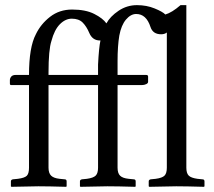

<svg xmlns="http://www.w3.org/2000/svg" viewBox="-20 -718 824 740"><path d="M367.2 -562H365.2Q336.4 -562 324.2 -590.8Q313.5 -616.2 298.6 -631.1Q283.7 -646 256.8 -646Q231.9 -646 210.7 -624.5Q189.5 -603 178.2 -560.1Q167 -526.4 167 -438V-429.2H357.9V-469.2Q361.3 -536.1 367.2 -562ZM433.1 -390.1V-71.8Q433.1 -50.3 442.9 -40.8Q452.6 -31.2 476.1 -28.8L495.1 -26.9Q502.9 -26.9 502.9 -19V0L501 2Q433.1 0 394 0L290 2L288.1 0V-19Q288.1 -25.4 295.9 -26.9L314.9 -28.8Q339.8 -32.2 348.9 -41.3Q357.9 -50.3 357.9 -71.8V-390.1H167V-71.8Q167 -50.8 177 -41Q187 -31.2 210 -28.8L229 -26.9Q236.8 -26.9 236.8 -19V0L234.9 2Q167 0 127.9 0L23.9 2L22 0V-19Q22 -25.4 29.8 -26.9L48.8 -28.8Q75.2 -32.2 83.5 -40.8Q91.8 -49.3 91.8 -71.8V-390.1H22.9Q18.1 -390.1 18.1 -396V-409.2Q18.1 -416.5 23.4 -422.9Q28.8 -429.2 41 -429.2H91.8Q91.8 -536.1 118.2 -585.9Q137.2 -625.5 173.1 -653.3Q209 -681.2 257.8 -681.2Q310.1 -681.2 343.3 -664.3Q376.5 -647.5 390.1 -627.9Q404.8 -654.8 437 -676.5Q469.2 -698.2 507.8 -698.2Q544.9 -698.2 575.9 -685.5Q606.9 -672.9 617.2 -662.1Q642.6 -669.4 675.8 -698.2H698.2V-71.8Q698.2 -50.3 707.3 -41.3Q716.3 -32.2 741.2 -28.8L759.8 -26.9Q768.1 -26.9 768.1 -19V0L766.1 2Q698.2 0 659.2 0L555.2 2L553.2 0V-19Q553.2 -25.4 561 -26.9L580.1 -28.8Q605.5 -32.2 614.3 -41.3Q623 -50.3 623 -71.8V-592.8Q614.7 -585.9 601.1 -585.9Q569.3 -585.9 560.1 -613.8Q543.9 -664.1 504.9 -664.1Q483.9 -664.1 465.6 -642.6Q447.3 -621.1 439.9 -581.1Q433.1 -541 433.1 -481.9V-429.2H543Q550.8 -429.2 550.8 -422.9V-402.8Q550.8 -397 543.2 -393.6Q535.6 -390.1 526.9 -390.1Z"/></svg>

Font: 39d2e04d05d514f6 - subset of Linux Libertine
Style: Regular
Weight: 400
Designer: Philipp H. Poll
Foundry: Philipp H. Poll
Version: Version 4.1.8